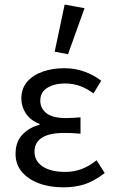

<svg xmlns="http://www.w3.org/2000/svg" viewBox="-20 -790 488 822"><path d="M251.5 12Q191.4 12 145.2 -5.7Q99 -23.4 72.8 -55.2Q46.6 -87 46.6 -130.5Q46.6 -184.5 77.3 -215.1Q108 -245.7 149.4 -255.7V-259.7Q110.6 -274.1 91 -303.8Q71.4 -333.5 71.4 -368Q71.4 -411.7 96.8 -440.5Q122.2 -469.4 164 -483.7Q205.7 -498 255 -498Q299.7 -498 340.1 -483.9Q380.5 -469.8 413.3 -444.2L380.1 -389.9Q351.6 -411.5 321.9 -422Q292.3 -432.6 257.9 -432.6Q213.3 -432.6 182.9 -414.2Q152.5 -395.8 152.5 -358.6Q152.5 -325.8 179.2 -305.1Q206 -284.4 263.4 -284.4Q278 -284.4 292.2 -285.5Q306.3 -286.6 324.7 -287.6V-217.6Q304.9 -219.6 288.1 -220.2Q271.3 -220.8 254.3 -220.8Q191.1 -220.8 159.4 -200.4Q127.7 -180 127.7 -140.7Q127.7 -100.3 162.7 -77.2Q197.6 -54 259.8 -54Q295 -54 326.9 -65.4Q358.9 -76.7 393.6 -103.8L428.4 -49.2Q384.3 -15.2 343.7 -1.6Q303 12 251.5 12ZM271.2 -557.8 214.1 -568.9 256.8 -770.4 341.9 -755Z"/></svg>

Font: Source Sans 3 Variable
Style: Regular
Weight: 200
Designer: Paul D. Hunt
Foundry: Adobe Systems Incorporated
Version: Version 3.026